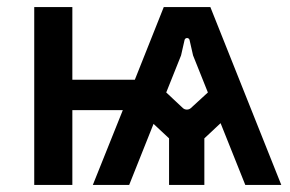

<svg xmlns="http://www.w3.org/2000/svg" viewBox="-20 -524 822 544"><path d="M77 0H185V-212H328L243 0H346L415 -173L459 -132V0H559V-132L605 -175L675 0H777L576 -504H444L362 -298H185V-504H77ZM498 -218 451 -262 493 -367 503 -411C505 -418 515 -418 517 -411L527 -367L569 -262L521 -218C515 -212 504 -212 498 -218Z"/></svg>

Font: Finlandica Medium
Style: Regular
Weight: 500
Designer: Niklas Ekholm, Juho Hiilivirta, Jaakko Suomalainen
Foundry: Helsinki Type Studio
Version: Version 2.000;Glyphs 3.2 (3202)